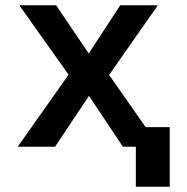

<svg xmlns="http://www.w3.org/2000/svg" viewBox="-20 -554 707 725"><path d="M493 151V0H444L316 -192L188 0H47L239 -272L53 -534H192L315 -352L434 -534H576L392 -271L530 -74H621V151Z"/></svg>

Font: Geist SemBd
Style: Regular
Weight: 400
Designer: Basement.studio, Andrés Briganti, Mateo Zaragoza
Foundry: Basement.studio, Vercel, Andrés Briganti, Guido Ferreyra, Mateo Zaragoza
Version: Version 1.401